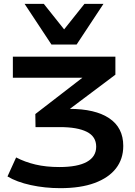

<svg xmlns="http://www.w3.org/2000/svg" viewBox="-20 -789 703 1000"><path d="M294 191Q214 191 140.5 175Q67 159 19 130L64 31Q110 55 165 68Q220 81 289 81Q384 81 432.5 54Q481 27 481 -25Q481 -78 432 -102.5Q383 -127 293 -127H165L164 -195L453 -418L452 -384H47V-494H581V-400L308 -195L269 -222H341Q476 -222 549 -173Q622 -124 622 -29Q622 39 584 88Q546 137 473 164Q400 191 294 191ZM248 -557 108 -769H208L314 -636L420 -769H519L379 -557Z"/></svg>

Font: Nunito Sans 10pt Expanded
Style: Bold
Weight: 700
Width: 7
Designer: Vernon Adams
Foundry: Vernon Adams
Version: Version 3.101;gftools[0.9.27]